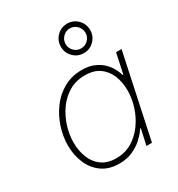

<svg xmlns="http://www.w3.org/2000/svg" viewBox="-190 -924 979 1056"><g transform="rotate(-30 299.5 -395.5)"><path d="M394 -614Q355 -614 328 -641.5Q301 -669 301 -707Q301 -746 328 -773.5Q355 -801 394 -801Q433 -801 460 -773.5Q487 -746 487 -707Q487 -669 460 -641.5Q433 -614 394 -614ZM394 -644Q420 -644 438.5 -662.5Q457 -681 457 -707Q457 -733 438.5 -752Q420 -771 394 -771Q368 -771 349.5 -752Q331 -733 331 -707Q331 -681 349.5 -662.5Q368 -644 394 -644ZM336 -540Q381 -540 413 -526Q445 -512 465.5 -492Q486 -472 497.5 -451.5Q509 -431 513.5 -417Q518 -403 518 -403H522L549 -530H584L471 0H436L458 -100H454Q454 -100 442 -83.5Q430 -67 405.5 -45Q381 -23 344.5 -6.5Q308 10 260 10Q194 10 150 -22Q106 -54 84.5 -106Q63 -158 63 -217Q63 -274 81.5 -331Q100 -388 135 -435.5Q170 -483 221 -511.5Q272 -540 336 -540ZM336 -506Q279 -506 235 -480Q191 -454 160.5 -411Q130 -368 114 -317Q98 -266 98 -215Q98 -165 115 -121Q132 -77 168 -50.5Q204 -24 260 -24Q316 -24 360 -50.5Q404 -77 435 -120Q466 -163 482.5 -214.5Q499 -266 499 -317Q499 -368 482 -411Q465 -454 429 -480Q393 -506 336 -506Z"/></g></svg>

Font: Be Vietnam Pro Thin
Style: Italic
Weight: 100
Italic angle: -12°
Designer: Lam Bao, Tony Le, Vietanh Nguyen
Foundry: Yellow Type Foundry
Version: Version 1.002; ttfautohint (v1.8.3)